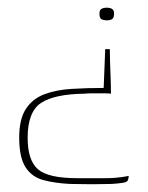

<svg xmlns="http://www.w3.org/2000/svg" viewBox="-20 -391 385 500"><path d="M254 -263H266Q266 -249 266.5 -234.5Q267 -220 267.5 -205Q268 -190 268.5 -175.5Q269 -161 269 -147Q263 -148 249.5 -148Q236 -148 222 -148Q208 -148 200 -147Q122 -146 87 -123Q52 -100 52 -32Q52 26 78.5 49.5Q105 73 181 73H256Q270 73 280.5 72Q291 71 298.5 70Q306 69 310 68Q314 67 315 67Q315 68 315 69Q315 70 315 71Q315 72 314.5 72.5Q314 73 314 74Q314 83 300.5 85Q287 87 271 88Q261 88 240 88.5Q219 89 197 88.5Q175 88 162 88Q123 86 93 78Q63 70 46.5 44.5Q30 19 30 -33Q30 -81 47.5 -107.5Q65 -134 95.5 -145.5Q126 -157 166 -159.5Q206 -162 250 -162ZM277 -355Q277 -344 271.5 -341Q266 -338 258 -338Q251 -338 245 -340.5Q239 -343 239 -355Q239 -363 242 -366Q245 -369 249.5 -370Q254 -371 258 -371Q262 -371 266.5 -370Q271 -369 274 -366Q277 -363 277 -355Z"/></svg>

Font: Genos Thin Thin
Style: Regular
Weight: 250
Version: Version 1.010